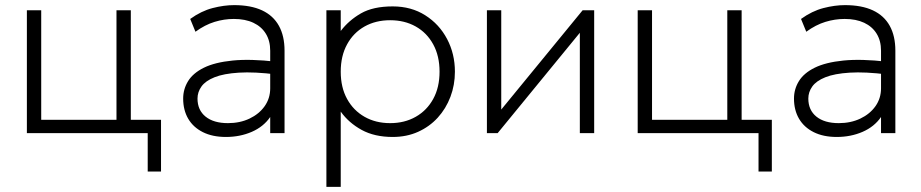

<svg xmlns="http://www.w3.org/2000/svg" viewBox="-20 -520 3596 750"><path d="M85 0V-480H141V-52H435V-480H491V0ZM557 150V0H451V-52H609V150Z M862.5 15Q810 15 772.5 -3.8Q735 -22.5 715.2 -56.2Q695.5 -90 695.5 -135Q695.5 -172 714.8 -203.2Q734 -234.5 776.5 -255.5Q819 -276.5 888.5 -283.5Q958 -290.5 1058.5 -279L1061.5 -229Q973 -240 913.2 -236.2Q853.5 -232.5 818 -218.2Q782.5 -204 767 -182.2Q751.5 -160.5 751.5 -135Q751.5 -90 783 -64.5Q814.5 -39 870.5 -39Q917.5 -39 954.8 -56.8Q992 -74.5 1013.8 -105.2Q1035.5 -136 1035.5 -175V-322Q1035.5 -360.5 1018.5 -388.2Q1001.5 -416 969.8 -431Q938 -446 893.5 -446Q855.5 -446 818 -434.5Q780.5 -423 743.5 -396L723 -446Q766 -477 810.5 -488.5Q855 -500 894.5 -500Q960 -500 1003.8 -479.5Q1047.5 -459 1069.5 -419.2Q1091.5 -379.5 1091.5 -322V0H1035.5V-63Q1009.5 -25 963.5 -5Q917.5 15 862.5 15Z M1255 210V-480H1311V-399Q1342.5 -440.5 1390 -467.8Q1437.5 -495 1514 -495Q1586.5 -495 1641.2 -460.2Q1696 -425.5 1726.5 -367.5Q1757 -309.5 1757 -240Q1757 -188 1739.5 -141.8Q1722 -95.5 1689.8 -60.2Q1657.5 -25 1613 -5Q1568.5 15 1514 15Q1443 15 1392.8 -12.5Q1342.5 -40 1311 -84V210ZM1504 -39Q1560.5 -39 1604 -63.8Q1647.5 -88.5 1672.2 -133.5Q1697 -178.5 1697 -240Q1697 -301.5 1672.2 -346.8Q1647.5 -392 1604 -416.5Q1560.5 -441 1504 -441Q1447.5 -441 1404 -416.5Q1360.5 -392 1335.8 -346.8Q1311 -301.5 1311 -240Q1311 -178.5 1335.8 -133.5Q1360.5 -88.5 1404 -63.8Q1447.5 -39 1504 -39Z M1882 0V-480H1938V-92L2256 -480H2301V0H2245V-392L1924 0Z M2471 0V-480H2527V-52H2821V-480H2877V0ZM2943 150V0H2837V-52H2995V150Z M3248.5 15Q3196 15 3158.5 -3.8Q3121 -22.5 3101.2 -56.2Q3081.5 -90 3081.5 -135Q3081.5 -172 3100.8 -203.2Q3120 -234.5 3162.5 -255.5Q3205 -276.5 3274.5 -283.5Q3344 -290.5 3444.5 -279L3447.5 -229Q3359 -240 3299.2 -236.2Q3239.5 -232.5 3204 -218.2Q3168.5 -204 3153 -182.2Q3137.5 -160.5 3137.5 -135Q3137.5 -90 3169 -64.5Q3200.5 -39 3256.5 -39Q3303.5 -39 3340.8 -56.8Q3378 -74.5 3399.8 -105.2Q3421.5 -136 3421.5 -175V-322Q3421.5 -360.5 3404.5 -388.2Q3387.5 -416 3355.8 -431Q3324 -446 3279.5 -446Q3241.5 -446 3204 -434.5Q3166.5 -423 3129.5 -396L3109 -446Q3152 -477 3196.5 -488.5Q3241 -500 3280.5 -500Q3346 -500 3389.8 -479.5Q3433.5 -459 3455.5 -419.2Q3477.5 -379.5 3477.5 -322V0H3421.5V-63Q3395.5 -25 3349.5 -5Q3303.5 15 3248.5 15Z"/></svg>

Font: Geologica Roman Thin
Style: Regular
Weight: 250
Designer: Sindre Bremnes, Frode Helland
Foundry: Monokrom Skriftforlag AS
Version: Version 1.010;gftools[0.9.28]